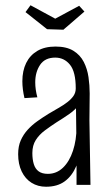

<svg xmlns="http://www.w3.org/2000/svg" viewBox="-20 -703 427 730"><path d="M271 0V-125L268 -367Q268 -430 246 -457Q224 -484 190 -484Q151 -484 132.5 -456.5Q114 -429 114 -390Q114 -376 116 -362Q118 -348 122 -333L73 -330Q69 -347 67 -363Q65 -379 65 -394Q65 -434 79.5 -463.5Q94 -493 122 -509.5Q150 -526 191 -526Q233 -526 259 -510Q285 -494 298.5 -467.5Q312 -441 316.5 -409.5Q321 -378 321 -348L320 -245L324 0ZM155 7Q124 7 100 -8Q76 -23 62.5 -51Q49 -79 49 -117Q49 -147 59 -169.5Q69 -192 85.5 -210Q102 -228 122.5 -242.5Q143 -257 164 -270Q184 -282 202.5 -292.5Q221 -303 236 -314.5Q251 -326 259.5 -338.5Q268 -351 268 -367L298 -358Q298 -329 282.5 -307.5Q267 -286 244 -270Q221 -254 195 -238Q172 -223 150.5 -207Q129 -191 116 -170.5Q103 -150 103 -121Q103 -97 108.5 -79Q114 -61 127 -51.5Q140 -42 162 -42Q195 -42 219.5 -65.5Q244 -89 257.5 -130Q271 -171 271 -221L300 -276Q300 -213 293 -161Q286 -109 270 -71.5Q254 -34 226 -13.5Q198 7 155 7ZM221 -590 159 -592 77 -657 96 -683 190 -632 281 -681 301 -659Z"/></svg>

Font: Truculenta Light
Style: Regular
Weight: 300
Version: Version 1.002